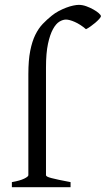

<svg xmlns="http://www.w3.org/2000/svg" viewBox="-20 -777 439 797"><path d="M398.9 -710Q398.9 -706.1 391.8 -698.2Q384.8 -690.4 375 -682.1Q365.2 -673.8 354.7 -666.5Q344.2 -659.2 336.9 -655.8Q325.2 -666 313.2 -673.6Q301.3 -681.2 290.3 -686Q279.3 -690.9 269.8 -693.4Q260.3 -695.8 253.9 -695.8Q241.2 -695.8 226.8 -687.3Q212.4 -678.7 200 -656.2Q187.5 -633.8 179.2 -595.2Q170.9 -556.6 170.9 -496.1V-49.8Q170.9 -46.9 176 -43.9Q181.2 -41 193.4 -37.8Q205.6 -34.7 224.9 -30.5Q244.1 -26.4 272.9 -21V0H29.3V-21Q63 -26.9 80.3 -35.4Q97.7 -43.9 97.7 -49.8V-469.2Q97.7 -526.9 105.5 -566.2Q113.3 -605.5 126.7 -632.6Q140.1 -659.7 157.7 -678Q175.3 -696.3 194.8 -711.9Q208 -722.7 223.6 -731Q239.3 -739.3 254.6 -745.1Q270 -751 283.9 -753.9Q297.9 -756.8 307.1 -756.8Q322.3 -756.8 338.4 -751Q354.5 -745.1 367.9 -737.5Q381.3 -730 390.1 -722.2Q398.9 -714.4 398.9 -710Z"/></svg>

Font: Gentium Unicode
Style: Regular
Weight: 400
Version: Version 1.009